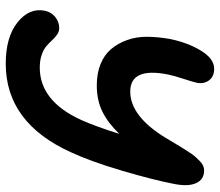

<svg xmlns="http://www.w3.org/2000/svg" viewBox="-70 -672 788 689"><g transform="rotate(90 324.5 -328.0)"><path d="M209 45.9Q113.8 45.9 60.8 3.7Q7.8 -38.6 19 -94.2Q23.9 -117.7 41.5 -131.8Q59.1 -146 81.1 -146Q93.3 -146 103.8 -138.9Q114.3 -131.8 123.8 -121.6Q133.3 -111.3 145 -100.8Q156.7 -90.3 176.8 -83.3Q196.8 -76.2 223.1 -76.2Q343.3 -76.2 411.1 -225.1Q433.6 -274.9 460.9 -361.8Q422.9 -321.8 381.8 -301.3Q340.8 -280.8 287.1 -280.8Q243.7 -280.8 210.2 -294.4Q176.8 -308.1 156.5 -332.3Q136.2 -356.4 124.3 -389.4Q112.3 -422.4 112.5 -460.9Q112.8 -499.5 120.1 -542Q133.3 -607.4 162.4 -654.8Q191.4 -702.1 227.1 -702.1Q254.4 -702.1 268.3 -684.3Q282.2 -666.5 277.8 -641.1Q274.9 -627 263.4 -592Q252 -557.1 248 -537.1Q220.7 -400.9 309.1 -400.9Q397.5 -400.9 475.1 -527.8Q481 -537.6 492.4 -556.9Q503.9 -576.2 510 -585.9Q516.1 -595.7 525.9 -610.8Q535.6 -626 542.5 -633.8Q549.3 -641.6 558.1 -650.1Q566.9 -658.7 575.2 -662.4Q583.5 -666 591.8 -666Q625 -666 637.9 -636.7Q650.9 -607.4 640.1 -556.2Q626.5 -484.9 593.3 -372.1Q560.1 -259.3 526.9 -188Q420.9 45.9 209 45.9Z"/></g></svg>

Font: Shantell Sans Irregular
Style: Italic
Weight: 600
Italic angle: -11.31°
Designer: Stephen Nixon, Anya Danilova, Shantell Martin
Foundry: Arrow Type
Version: Version 1.006;[9816181b4]